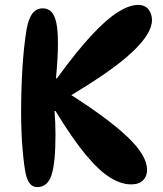

<svg xmlns="http://www.w3.org/2000/svg" viewBox="-20 -752 663 782"><path d="M132 10Q114 10 103 -2.5Q92 -15 85 -43Q78 -75 72 -143.5Q66 -212 66 -297Q66 -389 71.5 -476.5Q77 -564 88 -631Q96 -675 111.5 -696.5Q127 -718 155 -718Q173 -718 187 -706Q201 -694 208.5 -663Q216 -632 216 -575Q216 -547 214 -511.5Q212 -476 208 -433H212Q292 -543 353 -608.5Q414 -674 460.5 -703Q507 -732 542 -732Q570 -732 584.5 -714Q599 -696 599 -670Q599 -615 516.5 -538Q434 -461 251 -353L259 -372Q417 -272 498 -195.5Q579 -119 579 -60Q579 -34 562.5 -17.5Q546 -1 514 -1Q474 -1 429 -28.5Q384 -56 329.5 -121.5Q275 -187 206 -300H202Q204 -277 205 -252.5Q206 -228 206 -204Q206 -89 190 -39.5Q174 10 132 10Z"/></svg>

Font: DynaPuff
Style: Regular
Weight: 400
Designer: Toshi Omagari, Jennifer Daniel
Foundry: Google Fonts
Version: Version 2.000